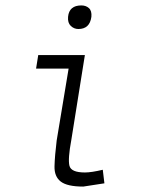

<svg xmlns="http://www.w3.org/2000/svg" viewBox="-20 -678 540 708"><path d="M231 -616Q235 -658 280 -658Q297 -658 308 -648Q319 -638 317 -616Q311 -571 269 -571Q253 -571 241 -582.5Q229 -594 231 -616ZM365 -2 359 -52Q317 -42 293 -42Q242 -42 236 -67Q230 -92 243 -162L293 -475H121L113 -425H233L189 -160Q182 -103 181 -65Q180 -27 204 -8.5Q228 10 287 10Z"/></svg>

Font: TypoPRO Lekton
Style: Italic
Weight: 400
Italic angle: -9.3°
Designer: Paolo Mazzetti, Luciano Perondi, Raffaele Flato, Elena Papassissa, Emilio Macchia, Michela Povoleri, Tobias Seemiller, R
Version: Version 3.000